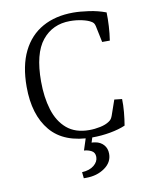

<svg xmlns="http://www.w3.org/2000/svg" viewBox="-85 -639 691 888"><g transform="rotate(-10 260.0 -194.5)"><path d="M308 8Q176 8 112.5 -67.5Q49 -143 49 -275Q49 -374 82 -441Q115 -508 176 -542Q237 -576 320 -576Q352 -576 394 -570Q436 -564 473 -550Q474 -520 472 -485.5Q470 -451 465 -419H429L413 -496Q411 -505 407 -510.5Q403 -516 395 -520Q382 -528 355.5 -534Q329 -540 299 -540Q217 -540 168 -479.5Q119 -419 119 -288Q119 -214 137 -155Q155 -96 195 -62Q235 -28 300 -28Q326 -28 352 -33.5Q378 -39 394 -50Q402 -55 406 -61Q410 -67 413 -75L438 -147L474 -143Q475 -115 472 -82Q469 -49 464 -20Q434 -7 392.5 0.5Q351 8 308 8ZM316 -19 300 31Q303 31 308 31.5Q313 32 318 33Q341 37 356 53.5Q371 70 371 96Q371 136 334.5 161.5Q298 187 248 187Q243 187 241 187Q239 187 236 187L233 158Q269 156 289.5 139Q310 122 310 100Q310 79 294 70.5Q278 62 259 61L285 -19Z"/></g></svg>

Font: Rasa Light
Style: Regular
Weight: 300
Designer: Anna Giedrys (Yrsa+Rasa design), David Brezina (Yrsa art-direction, Rasa art-direction, design)
Foundry: Rosetta Type Foundry
Version: Version 2.004